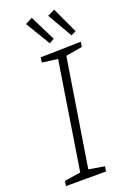

<svg xmlns="http://www.w3.org/2000/svg" viewBox="-170 -963 693 1022"><g transform="rotate(-20 177.0 -452.0)"><path d="M354 -695 349 -667 256 -651 159 -43 248 -28 244 0H17L21 -28L113 -42L209 -650L121 -662L125 -690ZM224 -759 196 -744 112 -883 152 -904ZM347 -757 319 -744 238 -884 279 -904Z"/></g></svg>

Font: Bitter Pro Light
Style: Italic
Weight: 300
Italic angle: -9°
Designer: Sol Matas, and Bitter project Authors
Foundry: Sol Matas
Version: Version 1.010